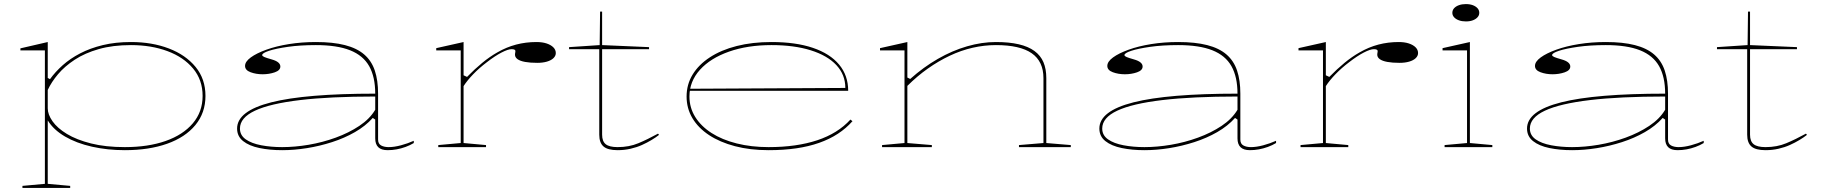

<svg xmlns="http://www.w3.org/2000/svg" viewBox="-20 -721 8946 941"><path d="M90 200V190L200 180V-474H80V-484L214 -515V-339L225 -333Q251 -369 287.5 -401.5Q324 -434 373 -459.5Q422 -485 484 -500Q546 -515 622 -515Q725 -515 807.5 -483.5Q890 -452 938.5 -393Q987 -334 987 -251Q987 -168 937.5 -108Q888 -48 799 -16.5Q710 15 592 15Q507 15 431 -2Q355 -19 298.5 -52Q242 -85 214 -131V180L324 190V200ZM592 0Q706 0 791.5 -30Q877 -60 925 -116.5Q973 -173 973 -251Q973 -329 926.5 -385Q880 -441 800.5 -470.5Q721 -500 622 -500Q533 -500 464.5 -480.5Q396 -461 346.5 -428.5Q297 -396 264.5 -357.5Q232 -319 214 -280V-190Q214 -160 237.5 -126.5Q261 -93 308 -64.5Q355 -36 426 -18Q497 0 592 0Z M1528 -515Q1612 -515 1670.5 -500Q1729 -485 1765 -454Q1801 -423 1817 -375Q1833 -327 1833 -262V-37Q1833 -16 1848 -8Q1863 0 1885 0Q1912 0 1945.5 -9Q1979 -18 2008 -31V-20Q1990 -9 1968 -1Q1946 7 1924 11Q1902 15 1880 15Q1849 15 1834 0.5Q1819 -14 1819 -43Q1819 -76 1819 -92.5Q1819 -109 1819 -118Q1819 -127 1819 -135L1807 -143Q1771 -103 1719.5 -73.5Q1668 -44 1607.5 -24.5Q1547 -5 1484.5 5Q1422 15 1363 15Q1302 15 1251.5 4.5Q1201 -6 1171.5 -29.5Q1142 -53 1142 -91Q1142 -177 1309.5 -219.5Q1477 -262 1819 -262Q1819 -344 1789.5 -396.5Q1760 -449 1696 -474.5Q1632 -500 1528 -500Q1451 -500 1391.5 -491.5Q1332 -483 1298.5 -472Q1265 -461 1265 -451Q1265 -446 1275.5 -441.5Q1286 -437 1311 -430Q1354 -418 1354 -395Q1354 -376 1326.5 -366.5Q1299 -357 1267 -357Q1235 -357 1208 -367Q1181 -377 1181 -398Q1181 -419 1209 -439.5Q1237 -460 1285.5 -477.5Q1334 -495 1396.5 -505Q1459 -515 1528 -515ZM1819 -248Q1598 -248 1450.5 -230.5Q1303 -213 1229.5 -178.5Q1156 -144 1156 -91Q1156 -58 1184.5 -38Q1213 -18 1260.5 -9Q1308 0 1363 0Q1425 0 1493 -11.5Q1561 -23 1625.5 -46.5Q1690 -70 1741 -104Q1792 -138 1819 -183Z M2128 0V-10L2238 -20V-474H2118V-485L2252 -515V-352L2269 -344Q2307 -383 2343.5 -413Q2380 -443 2417 -464Q2462 -490 2509.5 -502.5Q2557 -515 2609 -515Q2638 -515 2659 -508Q2680 -501 2692 -489Q2704 -477 2704 -461Q2704 -447 2692.5 -436Q2681 -425 2660.5 -419Q2640 -413 2613 -413Q2578 -413 2553.5 -417.5Q2529 -422 2516.5 -431Q2504 -440 2504 -453Q2504 -457 2504.5 -459.5Q2505 -462 2505.5 -465Q2506 -468 2506 -471Q2506 -480 2487 -480Q2470 -480 2438 -463.5Q2406 -447 2366 -416Q2329 -388 2299.5 -357.5Q2270 -327 2252 -299V-20L2362 -10V0Z M3007 15Q2959 15 2938 -3Q2917 -21 2917 -61V-480H2769V-490L2919 -500L2921 -664H2931V-500L3161 -490V-480H2931V-61Q2931 -28 2949 -14Q2967 0 3007 0Q3063 0 3108.5 -19Q3154 -38 3205 -66L3210 -60Q3195 -48 3173.5 -35Q3152 -22 3126.5 -10.5Q3101 1 3070.5 8Q3040 15 3007 15Z M3761 -515Q3880 -515 3964 -486.5Q4048 -458 4092.5 -404.5Q4137 -351 4137 -276H3359V-286L4123 -290Q4123 -355 4079 -402Q4035 -449 3953.5 -474.5Q3872 -500 3761 -500Q3644 -500 3553 -468Q3462 -436 3410.5 -379Q3359 -322 3359 -248Q3359 -193 3387.5 -147.5Q3416 -102 3467.5 -69Q3519 -36 3590.5 -18Q3662 0 3747 0Q3816 0 3875.5 -8.5Q3935 -17 3985 -33.5Q4035 -50 4076 -75.5Q4117 -101 4148 -135L4158 -127Q4127 -92 4086.5 -65.5Q4046 -39 3995 -21Q3944 -3 3882.5 6Q3821 15 3747 15Q3656 15 3582 -4.5Q3508 -24 3455 -59Q3402 -94 3373.5 -142Q3345 -190 3345 -248Q3345 -307 3374.5 -355.5Q3404 -404 3459 -440Q3514 -476 3590.5 -495.5Q3667 -515 3761 -515Z M5228 -10V0H4974V-10L5094 -20V-338Q5094 -420 5036.5 -460Q4979 -500 4861 -500Q4804 -500 4747 -487Q4690 -474 4635 -448Q4580 -422 4527.5 -385Q4475 -348 4427 -300V-20L4547 -10V0H4303V-10L4413 -20V-474H4293V-485L4427 -515V-341L4441 -334Q4506 -392 4576.5 -432.5Q4647 -473 4719.5 -494Q4792 -515 4861 -515Q4926 -515 4973 -504Q5020 -493 5050 -471Q5080 -449 5094 -416Q5108 -383 5108 -338V-20Z M5754 -515Q5838 -515 5896.5 -500Q5955 -485 5991 -454Q6027 -423 6043 -375Q6059 -327 6059 -262V-37Q6059 -16 6074 -8Q6089 0 6111 0Q6138 0 6171.5 -9Q6205 -18 6234 -31V-20Q6216 -9 6194 -1Q6172 7 6150 11Q6128 15 6106 15Q6075 15 6060 0.5Q6045 -14 6045 -43Q6045 -76 6045 -92.5Q6045 -109 6045 -118Q6045 -127 6045 -135L6033 -143Q5997 -103 5945.5 -73.5Q5894 -44 5833.5 -24.5Q5773 -5 5710.5 5Q5648 15 5589 15Q5528 15 5477.5 4.5Q5427 -6 5397.5 -29.5Q5368 -53 5368 -91Q5368 -177 5535.5 -219.5Q5703 -262 6045 -262Q6045 -344 6015.5 -396.5Q5986 -449 5922 -474.5Q5858 -500 5754 -500Q5677 -500 5617.5 -491.5Q5558 -483 5524.5 -472Q5491 -461 5491 -451Q5491 -446 5501.5 -441.5Q5512 -437 5537 -430Q5580 -418 5580 -395Q5580 -376 5552.5 -366.5Q5525 -357 5493 -357Q5461 -357 5434 -367Q5407 -377 5407 -398Q5407 -419 5435 -439.5Q5463 -460 5511.5 -477.5Q5560 -495 5622.5 -505Q5685 -515 5754 -515ZM6045 -248Q5824 -248 5676.5 -230.5Q5529 -213 5455.5 -178.5Q5382 -144 5382 -91Q5382 -58 5410.5 -38Q5439 -18 5486.5 -9Q5534 0 5589 0Q5651 0 5719 -11.5Q5787 -23 5851.5 -46.5Q5916 -70 5967 -104Q6018 -138 6045 -183Z M6354 0V-10L6464 -20V-474H6344V-485L6478 -515V-352L6495 -344Q6533 -383 6569.5 -413Q6606 -443 6643 -464Q6688 -490 6735.5 -502.5Q6783 -515 6835 -515Q6864 -515 6885 -508Q6906 -501 6918 -489Q6930 -477 6930 -461Q6930 -447 6918.5 -436Q6907 -425 6886.5 -419Q6866 -413 6839 -413Q6804 -413 6779.5 -417.5Q6755 -422 6742.5 -431Q6730 -440 6730 -453Q6730 -457 6730.5 -459.5Q6731 -462 6731.5 -465Q6732 -468 6732 -471Q6732 -480 6713 -480Q6696 -480 6664 -463.5Q6632 -447 6592 -416Q6555 -388 6525.5 -357.5Q6496 -327 6478 -299V-20L6588 -10V0Z M7164 -616Q7145 -616 7130 -621.5Q7115 -627 7106.5 -636.5Q7098 -646 7098 -658Q7098 -671 7106.5 -680.5Q7115 -690 7130 -695.5Q7145 -701 7164 -701Q7184 -701 7198.5 -695.5Q7213 -690 7221.5 -680.5Q7230 -671 7230 -658Q7230 -646 7221.5 -636.5Q7213 -627 7198.5 -621.5Q7184 -616 7164 -616ZM7060 0V-10L7170 -20V-474H7050V-485L7184 -515V-20L7294 -10V0Z M7850 -515Q7934 -515 7992.5 -500Q8051 -485 8087 -454Q8123 -423 8139 -375Q8155 -327 8155 -262V-37Q8155 -16 8170 -8Q8185 0 8207 0Q8234 0 8267.5 -9Q8301 -18 8330 -31V-20Q8312 -9 8290 -1Q8268 7 8246 11Q8224 15 8202 15Q8171 15 8156 0.5Q8141 -14 8141 -43Q8141 -76 8141 -92.5Q8141 -109 8141 -118Q8141 -127 8141 -135L8129 -143Q8093 -103 8041.5 -73.5Q7990 -44 7929.5 -24.5Q7869 -5 7806.5 5Q7744 15 7685 15Q7624 15 7573.5 4.5Q7523 -6 7493.5 -29.5Q7464 -53 7464 -91Q7464 -177 7631.5 -219.5Q7799 -262 8141 -262Q8141 -344 8111.5 -396.5Q8082 -449 8018 -474.5Q7954 -500 7850 -500Q7773 -500 7713.5 -491.5Q7654 -483 7620.5 -472Q7587 -461 7587 -451Q7587 -446 7597.5 -441.5Q7608 -437 7633 -430Q7676 -418 7676 -395Q7676 -376 7648.5 -366.5Q7621 -357 7589 -357Q7557 -357 7530 -367Q7503 -377 7503 -398Q7503 -419 7531 -439.5Q7559 -460 7607.5 -477.5Q7656 -495 7718.5 -505Q7781 -515 7850 -515ZM8141 -248Q7920 -248 7772.5 -230.5Q7625 -213 7551.5 -178.5Q7478 -144 7478 -91Q7478 -58 7506.5 -38Q7535 -18 7582.5 -9Q7630 0 7685 0Q7747 0 7815 -11.5Q7883 -23 7947.5 -46.5Q8012 -70 8063 -104Q8114 -138 8141 -183Z M8633 15Q8585 15 8564 -3Q8543 -21 8543 -61V-480H8395V-490L8545 -500L8547 -664H8557V-500L8787 -490V-480H8557V-61Q8557 -28 8575 -14Q8593 0 8633 0Q8689 0 8734.5 -19Q8780 -38 8831 -66L8836 -60Q8821 -48 8799.5 -35Q8778 -22 8752.5 -10.5Q8727 1 8696.5 8Q8666 15 8633 15Z"/></svg>

Font: Kalnia Expanded Thin
Style: Regular
Weight: 250
Width: 7
Designer: Frida Medrano
Foundry: Frida Medrano
Version: Version 1.105